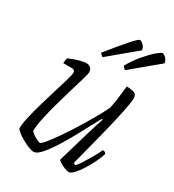

<svg xmlns="http://www.w3.org/2000/svg" viewBox="-176 -829 844 930"><g transform="rotate(30 246.0 -363.5)"><path d="M156 0Q144 0 125.5 -7.5Q107 -15 87.5 -26Q68 -37 55 -48Q42 -59 40 -65Q40 -90 49.5 -131Q59 -172 72.5 -218.5Q86 -265 99.5 -308.5Q113 -352 122.5 -384.5Q132 -417 132 -428Q132 -444 113 -444H66Q66 -450 67.5 -459.5Q69 -469 71 -474Q100 -486 123.5 -493Q147 -500 166 -500Q178 -500 187.5 -492Q197 -484 197 -466Q197 -459 187.5 -427Q178 -395 164.5 -349.5Q151 -304 137 -254Q123 -204 113.5 -159.5Q104 -115 104 -86Q118 -72 135.5 -62.5Q153 -53 160 -53Q167 -53 184.5 -74Q202 -95 226.5 -130Q251 -165 277.5 -207Q304 -249 328.5 -291.5Q353 -334 370 -369Q376 -392 380.5 -427.5Q385 -463 389 -500Q410 -500 428.5 -495Q447 -490 447 -466Q447 -443 434 -382Q421 -321 399.5 -235.5Q378 -150 352 -51L363 -44Q372 -52 386.5 -74.5Q401 -97 417 -124.5Q433 -152 443 -175Q457 -175 462 -164Q456 -143 442.5 -115Q429 -87 412.5 -61Q396 -35 380 -17.5Q364 0 352 0Q344 0 329.5 -5.5Q315 -11 302.5 -18.5Q290 -26 287 -32L335 -196Q347 -237 356.5 -266.5Q366 -296 368 -301L363 -304Q344 -270 322.5 -229Q301 -188 278 -147.5Q255 -107 232.5 -73.5Q210 -40 190.5 -20Q171 0 156 0ZM342 -564Q337 -568 332.5 -572Q328 -576 326 -580Q352 -625 380.5 -658Q409 -691 431 -709Q453 -727 458 -727Q466 -727 478 -715.5Q490 -704 491 -688ZM216 -564Q211 -568 206.5 -572Q202 -576 200 -580Q254 -647 289 -687Q324 -727 332 -727Q340 -727 352 -715.5Q364 -704 365 -688Z"/></g></svg>

Font: Texturina 72pt 72pt Thin
Style: Italic
Weight: 100
Italic angle: -11°
Designer: Guillermo Torres Carreño
Foundry: Omnibus-Type
Version: Version 1.002; ttfautohint (v1.8.3)